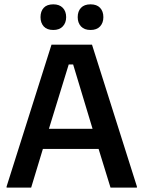

<svg xmlns="http://www.w3.org/2000/svg" viewBox="-20 -853 652 873"><path d="M10 0V-5L214.2 -650H398.3L602.5 -5V0H482.5L428.3 -175.8H175L121.7 0ZM292.5 -560 202.5 -267.5H400.8L312.5 -560ZM222.5 -716.7Q193.3 -716.7 178.8 -732.9Q164.2 -749.2 164.2 -775Q164.2 -801.7 178.8 -817.5Q193.3 -833.3 222.5 -833.3Q250 -833.3 265.4 -817.5Q280.8 -801.7 280.8 -775Q280.8 -749.2 265.4 -732.9Q250 -716.7 222.5 -716.7ZM391.7 -716.7Q363.3 -716.7 348.3 -732.9Q333.3 -749.2 333.3 -775Q333.3 -801.7 348.3 -817.5Q363.3 -833.3 391.7 -833.3Q420 -833.3 435 -817.5Q450 -801.7 450 -775Q450 -749.2 435 -732.9Q420 -716.7 391.7 -716.7Z"/></svg>

Font: Familjen Grotesk GF Medium
Style: Regular
Weight: 500
Designer: Anders Wikstroem, Jonas Baeckman, Matilda Gysing, Kristian Moeller
Foundry: Familjen STHLM AB
Version: Version 2.000; Beta; Release 4; Build 6